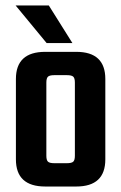

<svg xmlns="http://www.w3.org/2000/svg" viewBox="-20 -680 442 700"><path d="M145 -491H258Q364 -491 364 -392V-99Q364 0 258 0H145Q38 0 38 -99V-392Q38 -491 145 -491ZM253 -112V-379Q253 -395 247 -400.5Q241 -406 224 -406H178Q161 -406 155 -400.5Q149 -395 149 -379V-112Q149 -96 155 -90.5Q161 -85 178 -85H224Q241 -85 247 -90.5Q253 -96 253 -112ZM244 -523H150L37 -660H158Z"/></svg>

Font: Teko Medium
Style: Regular
Weight: 500
Designer: Manushi Parikh, Jonny Pinhorn
Foundry: Indian Type Foundry
Version: Version 1.106;PS 1.0;hotconv 1.0.78;makeotf.lib2.5.61930; tt